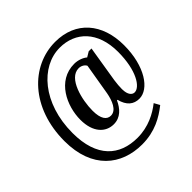

<svg xmlns="http://www.w3.org/2000/svg" viewBox="-214 -898 1225 1225"><g transform="rotate(-45 398.0 -286.0)"><path d="M388 142C504 142 584 95 647 45L626 7C573 49 496 91 397 91C237 91 125 -4 125 -224C125 -493 282 -667 452 -667C594 -667 697 -568 697 -385C697 -218 637 -127 589 -127C569 -127 546 -145 546 -200C546 -217 548 -249 552 -274L592 -520H567L532 -499C516 -514 481 -529 445 -529C291 -529 220 -371 220 -248C220 -134 279 -77 351 -77C412 -77 449 -119 473 -171H478C494 -106 531 -77 582 -77C668 -77 754 -197 754 -388C754 -584 643 -714 458 -714C240 -714 52 -524 52 -224C52 26 202 142 388 142ZM377 -129C341 -129 316 -160 316 -234C316 -330 353 -489 445 -489C467 -489 488 -477 496 -460L460 -247C450 -192 426 -129 377 -129Z"/></g></svg>

Font: Noto Serif Sinhala Condensed SemiBold
Style: Regular
Weight: 600
Width: 3
Designer: Jelle Bosma - Monotype Design Team
Foundry: Monotype Imaging Inc.
Version: Version 2.007